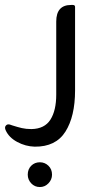

<svg xmlns="http://www.w3.org/2000/svg" viewBox="-110 -378 386 775"><path d="M17 143Q70 142 93.5 105Q117 68 117 4V-291Q117 -358 177 -358H184Q193 -358 193 -350V-13Q193 92 154 153.5Q115 215 30 214Q-7 213 -40.5 195Q-74 177 -87 148Q-92 137 -87.5 130.5Q-83 124 -76 124Q-72 124 -68 125.5Q-64 127 -61 128Q-39 135 -22 139Q-5 143 17 143ZM51 277Q71 277 85.5 291Q100 305 100 327Q100 347 85.5 362Q71 377 51 377Q30 377 16 362Q2 347 2 327Q2 305 16 291Q30 277 51 277Z"/></svg>

Font: Zain
Style: Regular
Weight: 400
Designer: Zain,Boutros
Foundry: Mobile Telecommunications Company (Zain), 2024
Version: Version 1.51; ttfautohint (v1.8.4)